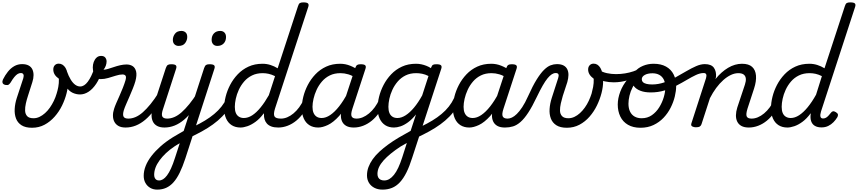

<svg xmlns="http://www.w3.org/2000/svg" viewBox="-29 -1055 7211 1614"><path d="M240 19Q185 19 152 -2Q119 -23 105.5 -59Q92 -95 94.5 -139.5Q97 -184 112 -231L167 -398Q173 -419 167.5 -430Q162 -441 146 -441Q132 -441 119 -433Q106 -425 91.5 -407.5Q77 -390 60 -361Q51 -348 43 -343Q35 -338 16 -341Q-4 -346 -7.5 -359Q-11 -372 -4 -387Q14 -423 37.5 -452.5Q61 -482 91 -499Q121 -516 157 -516Q190 -516 211.5 -504.5Q233 -493 243 -472Q253 -451 253 -423.5Q253 -396 243 -365L206 -249Q196 -219 188.5 -186Q181 -153 182 -125Q183 -97 199 -79Q215 -61 253 -61Q279 -61 303 -72.5Q327 -84 349.5 -104Q372 -124 390.5 -150.5Q409 -177 423.5 -207Q438 -237 447 -268Q455 -293 461 -324Q467 -355 466 -393Q442 -410 430.5 -429Q419 -448 419 -471Q419 -493 431.5 -506.5Q444 -520 465 -520Q482 -520 496.5 -511Q511 -502 522 -484Q533 -466 538.5 -437.5Q544 -409 544 -370Q544 -325 531 -272.5Q518 -220 493 -168.5Q468 -117 430.5 -74.5Q393 -32 345.5 -6.5Q298 19 240 19Z M644 -261Q612 -261 581.5 -275Q551 -289 524.5 -328Q498 -367 475 -443Q471 -459 482.5 -470.5Q494 -482 509.5 -481.5Q525 -481 532 -459Q548 -414 566 -385Q584 -356 604 -342Q624 -328 645 -328Q679 -328 709 -368Q739 -408 763 -479Q769 -496 782 -501.5Q795 -507 808.5 -504Q822 -501 829 -490.5Q836 -480 831 -463Q810 -396 780 -351Q750 -306 715 -283.5Q680 -261 644 -261Z M1027 17Q990 17 967 4Q944 -9 932.5 -31Q921 -53 920.5 -81.5Q920 -110 930 -140Q936 -160 948.5 -188.5Q961 -217 975.5 -249.5Q990 -282 1003.5 -316Q1017 -350 1026 -380Q1034 -409 1026 -419Q1018 -429 1001 -429Q976 -429 945 -419Q914 -409 881 -399.5Q848 -390 818 -390Q796 -390 781 -404.5Q766 -419 758.5 -441Q751 -463 751 -488Q751 -512 759 -534Q767 -556 782.5 -570.5Q798 -585 821 -585Q845 -585 856 -571Q867 -557 867 -538Q867 -522 860.5 -503Q854 -484 841 -469Q856 -469 878.5 -475.5Q901 -482 927 -491Q953 -500 981 -506.5Q1009 -513 1035 -513Q1064 -513 1085.5 -499.5Q1107 -486 1115 -455Q1123 -424 1109 -372Q1101 -344 1087.5 -310.5Q1074 -277 1059.5 -243.5Q1045 -210 1032 -180.5Q1019 -151 1012 -129Q1001 -92 1009.5 -75Q1018 -58 1050 -58Q1064 -58 1070 -46.5Q1076 -35 1073.5 -20.5Q1071 -6 1059.5 5.5Q1048 17 1027 17Z M1027 17Q1013 17 1006.5 5.5Q1000 -6 1002.5 -20.5Q1005 -35 1017 -46.5Q1029 -58 1050 -58Q1080 -58 1110.5 -71Q1141 -84 1172 -111.5Q1203 -139 1236.5 -180Q1270 -221 1305 -277Q1314 -290 1326 -289Q1338 -288 1344.5 -278.5Q1351 -269 1345 -257Q1309 -187 1271 -135Q1233 -83 1193.5 -49.5Q1154 -16 1112.5 0.5Q1071 17 1027 17Z M1354 17Q1317 17 1292.5 4Q1268 -9 1256.5 -32.5Q1245 -56 1245 -86Q1245 -116 1257 -152L1365 -483Q1372 -503 1381.5 -509Q1391 -515 1410 -515Q1441 -515 1449.5 -505.5Q1458 -496 1451 -476L1343 -143Q1326 -95 1335 -76.5Q1344 -58 1377 -58Q1391 -58 1397 -46.5Q1403 -35 1400.5 -20.5Q1398 -6 1386.5 5.5Q1375 17 1354 17ZM1472 -669Q1452 -669 1438 -682Q1424 -695 1424 -720Q1424 -747 1441.5 -771Q1459 -795 1496 -795Q1517 -795 1531 -782.5Q1545 -770 1545 -744Q1545 -717 1527.5 -693Q1510 -669 1472 -669Z M1353 17Q1339 17 1332.5 5.5Q1326 -6 1328.5 -20.5Q1331 -35 1343 -46.5Q1355 -58 1376 -58Q1406 -58 1436.5 -71Q1467 -84 1498 -111.5Q1529 -139 1562.5 -180Q1596 -221 1631 -277Q1640 -290 1652 -289Q1664 -288 1670.5 -278.5Q1677 -269 1671 -257Q1635 -187 1597 -135Q1559 -83 1519.5 -49.5Q1480 -16 1438.5 0.5Q1397 17 1353 17Z M1293 539Q1259 539 1233.5 524Q1208 509 1193.5 483Q1179 457 1179 423Q1179 382 1195.5 340Q1212 298 1244 256.5Q1276 215 1321 175Q1366 135 1424 99Q1446 86 1469 72.5Q1492 59 1515 46L1687 -483Q1694 -503 1703.5 -509Q1713 -515 1732 -515Q1763 -515 1771.5 -505.5Q1780 -496 1773 -476L1529 277Q1506 347 1481.5 397Q1457 447 1429 478Q1401 509 1367.5 524Q1334 539 1293 539ZM1308 462Q1325 462 1341.5 452Q1358 442 1375 419.5Q1392 397 1408.5 361Q1425 325 1442 272L1482 149Q1471 155 1460.5 161.5Q1450 168 1439 175Q1397 203 1365.5 233Q1334 263 1311.5 294Q1289 325 1278 355Q1267 385 1267 415Q1267 429 1272 440Q1277 451 1286 456.5Q1295 462 1308 462ZM1798 -669Q1776 -669 1763 -683Q1750 -697 1750 -720Q1750 -754 1769.5 -774.5Q1789 -795 1822 -795Q1845 -795 1858 -781Q1871 -767 1871 -744Q1871 -710 1851 -689.5Q1831 -669 1798 -669Z M1562 103Q1550 108 1542 99.5Q1534 91 1531 77.5Q1528 64 1532.5 50.5Q1537 37 1550 32Q1604 8 1650 -16.5Q1696 -41 1735 -68.5Q1774 -96 1804.5 -127Q1835 -158 1857 -193.5Q1879 -229 1892 -269Q1897 -287 1911.5 -288Q1926 -289 1936.5 -278Q1947 -267 1941 -250Q1926 -198 1900 -155Q1874 -112 1839 -76Q1804 -40 1761 -9Q1718 22 1668 49.5Q1618 77 1562 103Z M1993 17Q1950 17 1919 -2.5Q1888 -22 1871.5 -59Q1855 -96 1855 -146Q1855 -190 1867.5 -241Q1880 -292 1905.5 -341Q1931 -390 1969.5 -430.5Q2008 -471 2060 -495Q2112 -519 2178 -519Q2212 -519 2244 -509Q2276 -499 2305 -481L2476 -1003Q2482 -1023 2491.5 -1029Q2501 -1035 2521 -1035Q2552 -1035 2560.5 -1025.5Q2569 -1016 2562 -996L2283 -143Q2268 -95 2278.5 -76.5Q2289 -58 2333 -58Q2345 -58 2350.5 -46.5Q2356 -35 2353.5 -20.5Q2351 -6 2340 5.5Q2329 17 2310 17Q2275 17 2251.5 8Q2228 -1 2214.5 -16.5Q2201 -32 2195 -52Q2189 -72 2190 -93L2189 -103Q2155 -57 2119 -31Q2083 -5 2050.5 6Q2018 17 1993 17ZM2021 -63Q2056 -63 2091 -85.5Q2126 -108 2161.5 -151.5Q2197 -195 2231 -255L2283 -415Q2254 -429 2229 -434.5Q2204 -440 2179 -440Q2129 -440 2090 -421Q2051 -402 2023.5 -370Q1996 -338 1978.5 -300Q1961 -262 1953 -224.5Q1945 -187 1945 -157Q1945 -126 1953.5 -105.5Q1962 -85 1979.5 -74Q1997 -63 2021 -63Z M2310 17Q2296 17 2289.5 5.5Q2283 -6 2285.5 -20.5Q2288 -35 2300 -46.5Q2312 -58 2333 -58Q2359 -58 2385.5 -69Q2412 -80 2438 -101.5Q2464 -123 2486 -153Q2508 -183 2525 -220Q2530 -235 2542.5 -234.5Q2555 -234 2564.5 -224.5Q2574 -215 2570 -201Q2552 -150 2524 -109.5Q2496 -69 2462 -41Q2428 -13 2389 2Q2350 17 2310 17Z M2646 17Q2603 17 2572 -2.5Q2541 -22 2524.5 -59Q2508 -96 2508 -146Q2508 -190 2520.5 -241Q2533 -292 2558.5 -341Q2584 -390 2622.5 -430.5Q2661 -471 2713 -495Q2765 -519 2831 -519Q2874 -519 2915 -502.5Q2956 -486 2989 -461L2976 -392Q2933 -420 2899.5 -430Q2866 -440 2833 -440Q2782 -440 2743.5 -421Q2705 -402 2677.5 -370Q2650 -338 2632.5 -300Q2615 -262 2606.5 -224.5Q2598 -187 2598 -157Q2598 -126 2607 -105.5Q2616 -85 2633 -74Q2650 -63 2675 -63Q2710 -63 2747 -88Q2784 -113 2821.5 -160.5Q2859 -208 2893 -273L2915 -229Q2871 -134 2822 -80Q2773 -26 2727.5 -4.5Q2682 17 2646 17ZM2945 17Q2907 17 2883 4Q2859 -9 2847.5 -32.5Q2836 -56 2836.5 -86.5Q2837 -117 2848 -152L2957 -483Q2964 -503 2973.5 -509Q2983 -515 3002 -515Q3033 -515 3041.5 -505.5Q3050 -496 3043 -476L2934 -143Q2918 -95 2927 -76.5Q2936 -58 2968 -58Q2982 -58 2987.5 -46.5Q2993 -35 2991 -20.5Q2989 -6 2977.5 5.5Q2966 17 2945 17Z M2945 17Q2931 17 2924.5 5.5Q2918 -6 2920.5 -20.5Q2923 -35 2935 -46.5Q2947 -58 2968 -58Q2994 -58 3020.5 -69Q3047 -80 3073 -101.5Q3099 -123 3121 -153Q3143 -183 3160 -220Q3165 -235 3177.5 -234.5Q3190 -234 3199.5 -224.5Q3209 -215 3205 -201Q3187 -150 3159 -109.5Q3131 -69 3097 -41Q3063 -13 3024 2Q2985 17 2945 17Z M3187 539Q3147 539 3117.5 523.5Q3088 508 3072 481Q3056 454 3056 420Q3056 383 3068.5 349.5Q3081 316 3104 283.5Q3127 251 3160 220.5Q3193 190 3234 160Q3275 130 3324 101Q3349 87 3373.5 73Q3398 59 3423 45L3468 -93Q3434 -51 3401 -27Q3368 -3 3338 7Q3308 17 3283 17Q3240 17 3209.5 -2.5Q3179 -22 3162 -59Q3145 -96 3145 -146Q3145 -190 3157.5 -241Q3170 -292 3195.5 -341Q3221 -390 3259.5 -430.5Q3298 -471 3350 -495Q3402 -519 3468 -519Q3491 -519 3512.5 -514.5Q3534 -510 3554.5 -502Q3575 -494 3594 -482L3595 -487Q3602 -505 3610.5 -510Q3619 -515 3639 -515Q3670 -515 3678.5 -505.5Q3687 -496 3680 -476L3436 271Q3413 344 3387.5 395Q3362 446 3332 478Q3302 510 3266 524.5Q3230 539 3187 539ZM3200 462Q3224 462 3244 450Q3264 438 3283 414.5Q3302 391 3319 354.5Q3336 318 3352 269L3391 147Q3377 154 3364.5 162Q3352 170 3338 177Q3292 207 3256 236.5Q3220 266 3195 294Q3170 322 3157 350Q3144 378 3144 407Q3144 425 3151 437.5Q3158 450 3171 456Q3184 462 3200 462ZM3312 -63Q3345 -63 3380.5 -85.5Q3416 -108 3451.5 -150.5Q3487 -193 3520 -253L3573 -416Q3545 -430 3519.5 -435Q3494 -440 3469 -440Q3419 -440 3380.5 -421Q3342 -402 3314.5 -370Q3287 -338 3269.5 -300Q3252 -262 3244 -224.5Q3236 -187 3236 -157Q3236 -126 3244.5 -105.5Q3253 -85 3270 -74Q3287 -63 3312 -63Z M3473 103Q3461 108 3453 99.5Q3445 91 3442 77.5Q3439 64 3443.5 50.5Q3448 37 3461 32Q3515 8 3561 -16.5Q3607 -41 3646 -68.5Q3685 -96 3715.5 -127Q3746 -158 3768 -193.5Q3790 -229 3803 -269Q3808 -287 3822.5 -288Q3837 -289 3847.5 -278Q3858 -267 3852 -250Q3837 -198 3811 -155Q3785 -112 3750 -76Q3715 -40 3672 -9Q3629 22 3579 49.5Q3529 77 3473 103Z M3916 17Q3873 17 3842 -2.5Q3811 -22 3794.5 -59Q3778 -96 3778 -146Q3778 -190 3790.5 -241Q3803 -292 3828.5 -341Q3854 -390 3892.5 -430.5Q3931 -471 3983 -495Q4035 -519 4101 -519Q4144 -519 4185 -502.5Q4226 -486 4259 -461L4246 -392Q4203 -420 4169.5 -430Q4136 -440 4103 -440Q4052 -440 4013.5 -421Q3975 -402 3947.5 -370Q3920 -338 3902.5 -300Q3885 -262 3876.5 -224.5Q3868 -187 3868 -157Q3868 -126 3877 -105.5Q3886 -85 3903 -74Q3920 -63 3945 -63Q3980 -63 4017 -88Q4054 -113 4091.5 -160.5Q4129 -208 4163 -273L4185 -229Q4141 -134 4092 -80Q4043 -26 3997.5 -4.5Q3952 17 3916 17ZM4215 17Q4177 17 4153 4Q4129 -9 4117.5 -32.5Q4106 -56 4106.5 -86.5Q4107 -117 4118 -152L4227 -483Q4234 -503 4243.5 -509Q4253 -515 4272 -515Q4303 -515 4311.5 -505.5Q4320 -496 4313 -476L4204 -143Q4188 -95 4197 -76.5Q4206 -58 4238 -58Q4252 -58 4257.5 -46.5Q4263 -35 4261 -20.5Q4259 -6 4247.5 5.5Q4236 17 4215 17Z M4217 17Q4206 17 4203 5.5Q4200 -6 4204 -20.5Q4208 -35 4217.5 -46.5Q4227 -58 4239 -58Q4255 -58 4274.5 -67Q4294 -76 4315.5 -97Q4337 -118 4361 -154Q4385 -190 4410 -246Q4449 -333 4482 -386Q4515 -439 4544 -467.5Q4573 -496 4599.5 -506Q4626 -516 4652 -516Q4663 -516 4666 -504.5Q4669 -493 4667 -478.5Q4665 -464 4658.5 -452.5Q4652 -441 4642 -441Q4626 -441 4609.5 -430.5Q4593 -420 4574 -397Q4555 -374 4533 -335.5Q4511 -297 4484 -241Q4445 -159 4411.5 -108Q4378 -57 4346.5 -29.5Q4315 -2 4283.5 7.5Q4252 17 4217 17Z M4736 19Q4681 19 4648 -2Q4615 -23 4601.5 -59Q4588 -95 4591 -139.5Q4594 -184 4609 -231L4663 -398Q4670 -419 4665.5 -430Q4661 -441 4643 -441Q4628 -441 4620.5 -452.5Q4613 -464 4614.5 -478.5Q4616 -493 4625.5 -504.5Q4635 -516 4653 -516Q4687 -516 4708.5 -504.5Q4730 -493 4740 -472Q4750 -451 4749.5 -424Q4749 -397 4740 -365L4702 -249Q4693 -219 4685.5 -186Q4678 -153 4678.5 -125Q4679 -97 4695.5 -79Q4712 -61 4749 -61Q4775 -61 4799.5 -72.5Q4824 -84 4846 -104Q4868 -124 4887 -150.5Q4906 -177 4920 -207Q4934 -237 4944 -268Q4951 -293 4957 -324Q4963 -355 4962 -393Q4939 -410 4927 -429Q4915 -448 4915 -471Q4915 -493 4928 -506.5Q4941 -520 4961 -520Q4979 -520 4993 -511Q5007 -502 5018 -484Q5029 -466 5035 -437.5Q5041 -409 5041 -370Q5041 -325 5027.5 -272.5Q5014 -220 4989 -168.5Q4964 -117 4927 -74.5Q4890 -32 4842 -6.5Q4794 19 4736 19Z M5131 -363Q5090 -363 5054.5 -371Q5019 -379 4982 -402Q4976 -405 4977 -417Q4978 -429 4982.5 -442.5Q4987 -456 4994.5 -463.5Q5002 -471 5009 -466Q5036 -448 5073 -440Q5110 -432 5149 -432Q5188 -432 5225 -438Q5262 -444 5296 -455.5Q5330 -467 5360 -484Q5367 -488 5370 -475.5Q5373 -463 5371 -448Q5369 -433 5359 -428Q5305 -398 5247.5 -380.5Q5190 -363 5131 -363Z M5355 19Q5293 19 5250 -6Q5207 -31 5185.5 -75.5Q5164 -120 5164 -176Q5164 -228 5185 -284Q5206 -340 5246.5 -388Q5287 -436 5346 -465Q5405 -494 5482 -494Q5500 -494 5502.5 -483Q5505 -472 5498.5 -461Q5492 -450 5479 -450Q5434 -450 5397.5 -432.5Q5361 -415 5334.5 -386.5Q5308 -358 5289.5 -322.5Q5271 -287 5262.5 -250.5Q5254 -214 5254 -183Q5254 -144 5267.5 -116.5Q5281 -89 5306 -75Q5331 -61 5365 -61Q5414 -61 5451 -87Q5488 -113 5513 -153.5Q5538 -194 5551 -238.5Q5564 -283 5564 -321Q5564 -360 5551 -386Q5538 -412 5513.5 -425.5Q5489 -439 5456 -439Q5437 -439 5429 -451Q5421 -463 5423 -479Q5425 -495 5435.5 -507Q5446 -519 5465 -519Q5527 -519 5569.5 -495.5Q5612 -472 5633.5 -429.5Q5655 -387 5655 -331Q5655 -291 5643.5 -243.5Q5632 -196 5608.5 -149.5Q5585 -103 5549 -65Q5513 -27 5464.5 -4Q5416 19 5355 19Z M5441 -278Q5391 -278 5355.5 -291.5Q5320 -305 5301.5 -328.5Q5283 -352 5283 -382Q5283 -422 5308.5 -453Q5334 -484 5376 -501.5Q5418 -519 5465 -519Q5484 -519 5492 -507Q5500 -495 5498 -479Q5496 -463 5485.5 -451Q5475 -439 5456 -439Q5416 -439 5391 -425Q5366 -411 5366 -389Q5366 -375 5375.5 -365Q5385 -355 5405 -350Q5425 -345 5453 -345Q5504 -345 5553.5 -362Q5603 -379 5650 -405Q5697 -431 5740.5 -456.5Q5784 -482 5823 -499Q5862 -516 5896 -516Q5915 -516 5922.5 -504.5Q5930 -493 5928 -478.5Q5926 -464 5915.5 -452.5Q5905 -441 5886 -441Q5856 -441 5821 -424.5Q5786 -408 5745.5 -384Q5705 -360 5658 -335.5Q5611 -311 5557 -294.5Q5503 -278 5441 -278Z M6266 17Q6228 17 6204 4Q6180 -9 6168.5 -32.5Q6157 -56 6157.5 -86.5Q6158 -117 6169 -152L6233 -344Q6243 -374 6240.5 -395.5Q6238 -417 6222.5 -428.5Q6207 -440 6177 -440Q6147 -440 6115 -425Q6083 -410 6051.5 -382Q6020 -354 5991.5 -315.5Q5963 -277 5939 -230L5868 -11Q5864 2 5853.5 8.5Q5843 15 5820 15Q5804 15 5790.5 8Q5777 1 5783 -18L5906 -398Q5912 -419 5907.5 -430Q5903 -441 5886 -441Q5872 -441 5866 -452.5Q5860 -464 5861 -478.5Q5862 -493 5871 -504.5Q5880 -516 5896 -516Q5924 -516 5943 -508Q5962 -500 5972.5 -485Q5983 -470 5987.5 -450Q5992 -430 5990 -408L5985 -390Q6010 -421 6036.5 -444.5Q6063 -468 6091.5 -485Q6120 -502 6149.5 -510.5Q6179 -519 6208 -519Q6265 -519 6293.5 -493Q6322 -467 6326 -420Q6330 -373 6310 -311L6255 -143Q6240 -95 6248 -76.5Q6256 -58 6289 -58Q6303 -58 6309 -46.5Q6315 -35 6312.5 -20.5Q6310 -6 6298.5 5.5Q6287 17 6266 17Z M6266 17Q6252 17 6245.5 5.5Q6239 -6 6241.5 -20.5Q6244 -35 6256 -46.5Q6268 -58 6289 -58Q6315 -58 6341.5 -69Q6368 -80 6394 -101.5Q6420 -123 6442 -153Q6464 -183 6481 -220Q6486 -235 6498.5 -234.5Q6511 -234 6520.5 -224.5Q6530 -215 6526 -201Q6508 -150 6480 -109.5Q6452 -69 6418 -41Q6384 -13 6345 2Q6306 17 6266 17Z M6590 17Q6547 17 6516 -2.5Q6485 -22 6468.5 -59Q6452 -96 6452 -146Q6452 -190 6464.5 -241Q6477 -292 6502.5 -341Q6528 -390 6566.5 -430.5Q6605 -471 6657 -495Q6709 -519 6775 -519Q6809 -519 6841 -509Q6873 -499 6902 -481L7073 -1003Q7079 -1023 7088.5 -1029Q7098 -1035 7118 -1035Q7149 -1035 7157.5 -1025.5Q7166 -1016 7159 -996L6873 -119Q6864 -90 6868 -74.5Q6872 -59 6890 -59Q6904 -59 6915.5 -66Q6927 -73 6937 -84.5Q6947 -96 6956 -107Q6962 -116 6972 -119Q6982 -122 6998 -112Q7014 -102 7015 -91.5Q7016 -81 7010 -70Q6997 -48 6977.5 -28Q6958 -8 6933 4Q6908 16 6877 16Q6843 16 6821 3Q6799 -10 6790 -35.5Q6781 -61 6786 -97Q6786 -100 6786 -100.5Q6786 -101 6786 -103Q6752 -57 6716.5 -31Q6681 -5 6648 6Q6615 17 6590 17ZM6542 -157Q6542 -126 6550.5 -105.5Q6559 -85 6576.5 -74Q6594 -63 6618 -63Q6653 -63 6689 -86.5Q6725 -110 6761 -154Q6797 -198 6831 -259L6880 -415Q6852 -429 6827 -434.5Q6802 -440 6776 -440Q6726 -440 6687 -421Q6648 -402 6620.5 -370Q6593 -338 6575.5 -300Q6558 -262 6550 -224.5Q6542 -187 6542 -157Z"/></svg>

Font: Playwrite CO
Style: Regular
Weight: 400
Designer: Veronika Burian, José Scaglione
Foundry: TypeTogether
Version: Version 1.000